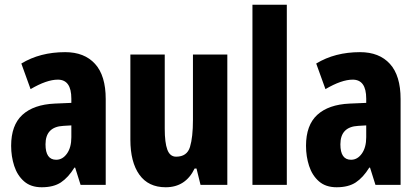

<svg xmlns="http://www.w3.org/2000/svg" viewBox="-20 -780 1762 810"><path d="M255 -560Q336 -560 381 -510.5Q426 -461 426 -362V0H320L297 -73H294Q268 -31 237 -10.5Q206 10 156 10Q110 10 81.5 -15Q53 -40 40 -80Q27 -120 27 -165Q27 -252 74.5 -295.5Q122 -339 211 -343L281 -346V-364Q281 -444 224 -444Q177 -444 109 -404L70 -512Q149 -560 255 -560ZM247 -249Q172 -245 172 -171Q172 -106 217 -106Q244 -106 262.5 -132Q281 -158 281 -201V-251Z M939 -550V0H826L809 -69H801Q763 10 679 10Q606 10 568 -43Q530 -96 530 -191V-550H675V-237Q675 -178 686 -148.5Q697 -119 723 -119Q769 -119 781.5 -160Q794 -201 794 -274V-550Z M1190 0H1045V-760H1190Z M1499 -560Q1580 -560 1625 -510.5Q1670 -461 1670 -362V0H1564L1541 -73H1538Q1512 -31 1481 -10.5Q1450 10 1400 10Q1354 10 1325.5 -15Q1297 -40 1284 -80Q1271 -120 1271 -165Q1271 -252 1318.5 -295.5Q1366 -339 1455 -343L1525 -346V-364Q1525 -444 1468 -444Q1421 -444 1353 -404L1314 -512Q1393 -560 1499 -560ZM1491 -249Q1416 -245 1416 -171Q1416 -106 1461 -106Q1488 -106 1506.5 -132Q1525 -158 1525 -201V-251Z"/></svg>

Font: Noto Sans Thai ExtCond ExtBd
Style: Regular
Weight: 800
Width: 2
Designer: Monotype Design Team
Foundry: Monotype Imaging Inc.
Version: Version 2.002; ttfautohint (v1.8.4.7-5d5b)